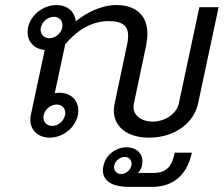

<svg xmlns="http://www.w3.org/2000/svg" viewBox="-20 -528 873 748"><path d="M517.5 145.8C525.8 137.5 530.8 127.5 533.3 116.7C534.2 110.8 535 105.8 535 100.8C535 67.5 509.2 45.8 473.3 45.8C431.7 45.8 392.5 75 383.3 116.7C381.7 123.3 380.8 129.2 380.8 135C380.8 175 413.3 200 482.5 200H574.2C645 200 707.5 162.5 727.5 66.7H660.8C650 118.3 630.8 145.8 577.5 145.8ZM451.7 150C435.8 150 424.2 138.3 424.2 122.5C424.2 120.8 425 119.2 425 116.7C429.2 98.3 447.5 83.3 465.8 83.3C481.7 83.3 492.5 94.2 492.5 109.2C492.5 111.7 492.5 114.2 491.7 116.7C488.3 135 470 150 451.7 150ZM190 -462.5C210 -462.5 223.3 -449.2 223.3 -430C223.3 -426.7 223.3 -424.2 222.5 -420.8C217.5 -397.5 195.8 -379.2 172.5 -379.2C152.5 -379.2 138.3 -393.3 138.3 -411.7C138.3 -415 138.3 -417.5 139.2 -420.8C144.2 -444.2 166.7 -462.5 190 -462.5ZM200.8 -120.8C220.8 -120.8 234.2 -107.5 234.2 -88.3C234.2 -85 234.2 -82.5 233.3 -79.2C228.3 -55.8 206.7 -37.5 183.3 -37.5C163.3 -37.5 149.2 -51.7 149.2 -70C149.2 -73.3 149.2 -75.8 150 -79.2C155 -102.5 177.5 -120.8 200.8 -120.8ZM210.8 -166.7C205 -166.7 198.3 -165.8 193.3 -165L234.2 -355.8C270 -398.3 326.7 -445.8 403.3 -445.8C460.8 -445.8 479.2 -424.2 479.2 -388.3C479.2 -376.7 477.5 -364.2 474.2 -350L426.7 -125C425 -115.8 423.3 -106.7 423.3 -97.5C423.3 -35 475 8.3 560.8 8.3C659.2 8.3 735 -47.5 751.7 -125L831.7 -500H756.7L676.7 -125C667.5 -83.3 621.7 -54.2 574.2 -54.2C531.7 -54.2 500 -77.5 500 -111.7C500 -115.8 500.8 -120.8 501.7 -125L549.2 -350C552.5 -366.7 554.2 -382.5 554.2 -396.7C554.2 -470 507.5 -508.3 433.3 -508.3C373.3 -508.3 314.2 -476.7 275 -445C271.7 -483.3 241.7 -508.3 200 -508.3C150 -508.3 100 -471.7 89.2 -420.8C87.5 -414.2 87.5 -408.3 87.5 -402.5C87.5 -364.2 115 -336.7 154.2 -333.3L100 -79.2C98.3 -72.5 98.3 -66.7 98.3 -60.8C98.3 -20 130 8.3 173.3 8.3C223.3 8.3 272.5 -28.3 283.3 -79.2C285 -85.8 285 -91.7 285 -97.5C285 -139.2 254.2 -166.7 210.8 -166.7Z"/></svg>

Font: BoonHome
Style: Book Oblique
Weight: 400
Italic angle: -12°
Designer: Sungsit Sawaiwan
Foundry: Sungsit Sawaiwan
Version: Version 0.2